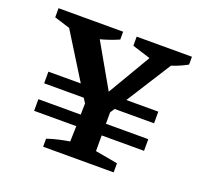

<svg xmlns="http://www.w3.org/2000/svg" viewBox="-108 -727 905 852"><g transform="rotate(20 345.0 -300.5)"><path d="M84 -136V-191H284L285 -244L271 -266H84V-321H237L104 -535L30 -558V-601H335V-564Q294 -546 249 -534L366 -329L485 -531L399 -558V-601H660V-564Q624 -544 586 -532L452 -321H603V-266H417L403 -245V-191H603V-136H403V-62L509 -43V0H176V-38Q203 -47 229 -53Q255 -59 281 -63L283 -136Z"/></g></svg>

Font: Piazzolla SC SemiBold
Style: Regular
Weight: 600
Designer: Juan Pablo del Peral
Foundry: Huerta Tipografica
Version: Version 1.330